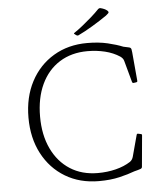

<svg xmlns="http://www.w3.org/2000/svg" viewBox="-61 -979 895 1039"><g transform="rotate(-5 386.5 -459.0)"><path d="M435 7Q331 7 252 -40.5Q173 -88 128.5 -172.5Q84 -257 84 -368Q84 -479 128.5 -563.5Q173 -648 252.5 -695.5Q332 -743 435 -743Q498 -743 546.5 -731.5Q595 -720 629 -706L657 -700Q663 -699 666.5 -696.5Q670 -694 671.5 -689Q673 -684 674 -672L688 -516Q689 -509 681 -508L668 -506Q661 -505 659 -512L627 -629Q625 -637 620 -643Q615 -649 608 -654Q573 -677 528 -688Q483 -699 433 -699Q346 -699 281.5 -658.5Q217 -618 182 -543.5Q147 -469 147 -368Q147 -268 182.5 -193.5Q218 -119 282 -78Q346 -37 433 -37Q484 -37 530 -48.5Q576 -60 610 -82Q617 -87 621.5 -94Q626 -101 628 -109L659 -224Q661 -232 668 -230L682 -227Q689 -226 688 -219L673 -55Q673 -48 671 -44.5Q669 -41 664 -39Q659 -37 648 -34L629 -29Q595 -16 546.5 -4.5Q498 7 435 7ZM372 -797Q366 -800 372 -804Q393 -818 418 -838Q443 -858 467.5 -879.5Q492 -901 511 -921Q516 -926 523 -925Q535 -922 544 -918Q553 -914 560 -908Q565 -903 565.5 -900Q566 -897 562.5 -893Q559 -889 550 -882Q514 -857 470.5 -831Q427 -805 393 -789Q388 -786 381 -790Z"/></g></svg>

Font: Hahmlet ExtraLight
Style: Regular
Weight: 250
Designer: Minjoo Ham & Mark Frömberg
Foundry: hypertype
Version: Version 1.002